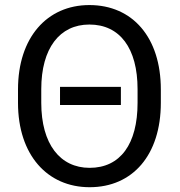

<svg xmlns="http://www.w3.org/2000/svg" viewBox="-20 -741 723 770"><path d="M625 -382.3C625 -590.8 511.7 -720.7 338.4 -720.7C168.9 -720.7 52.2 -590.8 52.2 -382.3V-328.6C52.2 -119.6 169.9 9.8 339.4 9.8C512.2 9.8 625 -119.6 625 -328.6ZM464.8 -392.6H220.7V-319.8H464.8ZM531.7 -328.6C531.7 -163.6 462.9 -67.9 339.4 -67.9C220.7 -67.9 145.5 -163.6 145.5 -328.6V-383.3C145.5 -547.4 219.2 -642.6 338.4 -642.6C460.9 -642.6 531.7 -547.4 531.7 -383.3Z"/></svg>

Font: Bert Sans
Style: Regular
Weight: 400
Designer: Christian Robertson (Google), Cristiano Sobral
Foundry: Google, Cristiano Sobral
Version: Version 3.101